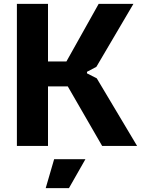

<svg xmlns="http://www.w3.org/2000/svg" viewBox="-20 -760 734 1000"><path d="M262 69H425L339 220H218ZM68 -740H230V-440H326L494 -740H675L482 -412L433 -386V-378L484 -352L694 0H512L333 -310H230V0H68Z"/></svg>

Font: Encode Sans Narrow
Style: Bold
Weight: 700
Designer: Pablo Impallari, Andres Torresi
Foundry: Pablo Impallari, Andres Torresi
Version: Version 1.000; ttfautohint (v1.00) -l 8 -r 50 -G 200 -x 14 -